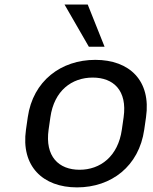

<svg xmlns="http://www.w3.org/2000/svg" viewBox="-20 -811 670 841"><path d="M317.4 9.8C467.8 9.8 588.9 -83 611.8 -243.2L619.6 -297.4C642.6 -457 547.9 -548.8 397.5 -548.8C247.6 -548.8 124.5 -457 101.6 -297.4L93.8 -243.2C70.8 -83 167.5 9.8 317.4 9.8ZM328.6 -67.4C237.3 -67.4 176.3 -125.5 192.9 -243.2L200.7 -297.4C217.3 -414.6 294.9 -471.2 386.2 -471.2C477.1 -471.2 538.1 -414.6 521.5 -297.4L513.7 -243.2C497.1 -126 419.4 -67.4 328.6 -67.4ZM438 -606.4 364.3 -791H262.7L369.1 -606.4Z"/></svg>

Font: Winston
Style: Italic
Weight: 400
Italic angle: -8.13011°
Designer: Vernon Adams, Kim Jin-seong, David Berlow, Cristiano Sobral
Foundry: The Winston Project Authors
Version: Version 3.004